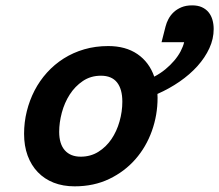

<svg xmlns="http://www.w3.org/2000/svg" viewBox="-20 -672 805 705"><path d="M350.6 -394Q313 -394 284.2 -374.5Q255.4 -355 236.1 -325Q216.8 -294.9 207 -258.3Q197.3 -221.7 197.3 -188Q197.3 -143.6 218 -120.1Q238.8 -96.7 276.4 -96.7Q312.5 -96.7 341.1 -114.5Q369.6 -132.3 389.2 -161.1Q408.7 -189.9 418.9 -226.1Q429.2 -262.2 429.2 -298.8Q429.2 -344.7 409.7 -369.4Q390.1 -394 350.6 -394ZM587.9 -574.7Q591.3 -588.4 598.6 -602.3Q606 -616.2 617.7 -627.2Q629.4 -638.2 646.2 -645.3Q663.1 -652.3 685.5 -652.3Q706.5 -652.3 721.4 -645.5Q736.3 -638.7 745.8 -627Q755.4 -615.2 760 -599.4Q764.6 -583.5 764.6 -565.4Q764.6 -529.3 748.8 -494.9Q732.9 -460.4 705.1 -429.4Q677.2 -398.4 639.4 -372.3Q601.6 -346.2 558.1 -327.1Q558.1 -323.7 558.3 -320.3Q558.6 -316.9 558.6 -313Q558.6 -249.5 537.6 -190.9Q516.6 -132.3 477.1 -87.2Q437.5 -42 381.1 -14.9Q324.7 12.2 253.9 12.2Q211.4 12.2 177.2 -1.2Q143.1 -14.6 118.9 -39.8Q94.7 -64.9 81.5 -100.6Q68.4 -136.2 68.4 -180.7Q68.4 -223.1 78.4 -263.4Q88.4 -303.7 106.9 -339.6Q125.5 -375.5 152.6 -405.5Q179.7 -435.5 214.1 -457.3Q248.5 -479 289.6 -491Q330.6 -502.9 377.4 -502.9Q441.4 -502.9 484.6 -473.4Q527.8 -443.8 546.4 -390.6Q568.8 -402.3 587.2 -417.5Q605.5 -432.6 619.6 -449.2Q633.8 -465.8 643.1 -483.4Q652.3 -501 656.2 -517.1H573.2Z"/></svg>

Font: Andika New Basic
Style: Bold Italic
Weight: 700
Italic angle: -14°
Designer: Victor Gaultney, Annie Olsen, Pablo Ugerman
Foundry: SIL International
Version: Version 5.500